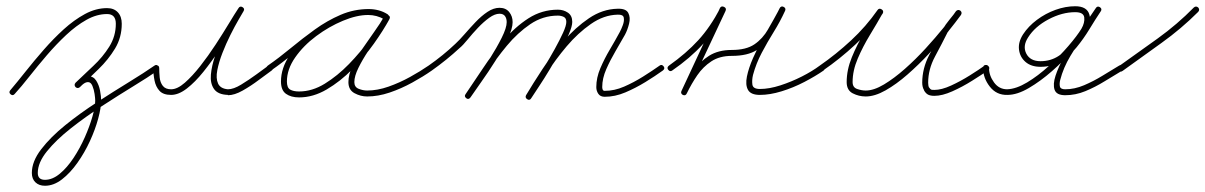

<svg xmlns="http://www.w3.org/2000/svg" viewBox="-20 -295 3861 615"><path d="M14 7Q7 1 13 -6Q35 -32 62 -66Q89 -100 120 -135.5Q151 -171 184 -201Q217 -231 252 -250Q287 -269 323 -269Q345 -269 357.5 -255.5Q370 -242 370 -219Q370 -175 348.5 -139.5Q327 -104 296 -74Q265 -44 236 -16Q229 -10 222 -16Q216 -23 222 -30Q249 -56 279 -84Q309 -112 330 -145.5Q351 -179 351 -219Q351 -250 323 -250Q290 -250 257 -231.5Q224 -213 192 -183Q160 -153 130 -118Q100 -83 74 -50Q48 -17 27 6Q21 13 14 7ZM222 -16Q216 -23 222 -30Q230 -37 240.5 -44Q251 -51 262 -51Q279 -51 288 -37Q297 -23 300.5 -4.5Q304 14 304 27Q304 50 294.5 85Q285 120 268 157Q251 194 228 226.5Q205 259 178.5 279.5Q152 300 124 300Q105 300 93.5 289Q82 278 82 259Q82 222 112 183Q142 144 189 106Q236 68 290 33Q344 -2 393 -32Q442 -62 475 -85Q482 -90 488 -82Q493 -75 485 -69Q455 -48 407.5 -19Q360 10 307 44.5Q254 79 207 116Q160 153 130.5 189.5Q101 226 101 259Q101 281 124 281Q148 281 171.5 261.5Q195 242 215.5 211Q236 180 251.5 145Q267 110 276 78.5Q285 47 285 27Q285 20 283 6Q281 -8 276 -20Q271 -32 262 -32Q255 -32 247.5 -26.5Q240 -21 236 -16Q229 -10 222 -16Z M471 -77Q471 -86 480 -86Q490 -86 490 -77Q490 -63 491.5 -47Q493 -31 501.5 -20Q510 -9 528 -9Q548 -9 572 -30Q596 -51 621.5 -83.5Q647 -116 670.5 -152Q694 -188 713 -219.5Q732 -251 744 -269Q749 -277 757 -272Q765 -267 760 -259Q756 -252 744 -231.5Q732 -211 718 -183Q704 -155 692.5 -125.5Q681 -96 676 -70Q671 -44 678.5 -27.5Q686 -11 710 -9Q710 -9 710 -9Q710 -9 710 -9Q728 -9 752.5 -24Q777 -39 801 -56.5Q825 -74 840 -85Q847 -90 853 -82Q858 -75 850 -69Q833 -57 808.5 -38.5Q784 -20 757.5 -5Q731 10 710 10Q710 10 710 9Q710 9 710 9Q678 8 665.5 -10Q653 -28 655.5 -56Q658 -84 669 -116Q680 -148 695 -179Q710 -210 723.5 -234Q737 -258 744 -269Q749 -277 757 -272Q765 -267 760 -259Q747 -239 727 -205.5Q707 -172 682.5 -135Q658 -98 631.5 -65Q605 -32 578.5 -11.5Q552 9 528 9Q503 9 491 -4Q479 -17 475 -37Q471 -57 471 -77Q471 -77 471 -77Q471 -77 471 -77Z M848 -69Q841 -64 835 -72Q830 -79 838 -85Q874 -110 911.5 -141Q949 -172 988.5 -200.5Q1028 -229 1071 -247.5Q1114 -266 1161 -266Q1177 -266 1192.5 -262Q1208 -258 1222 -249Q1229 -243 1224 -236Q1219 -228 1211 -233Q1187 -247 1159 -247Q1123 -247 1078.5 -228.5Q1034 -210 993 -179.5Q952 -149 925.5 -111Q899 -73 899 -34Q899 -14 909.5 -8Q920 -2 938 -2Q980 -2 1020.5 -27Q1061 -52 1098 -90Q1135 -128 1164 -169Q1193 -210 1211 -243Q1215 -251 1224 -246Q1232 -242 1227 -233Q1217 -214 1198 -187.5Q1179 -161 1160 -132.5Q1141 -104 1128 -77.5Q1115 -51 1115 -32Q1115 -16 1129 -10.5Q1143 -5 1156 -5Q1189 -5 1224.5 -17.5Q1260 -30 1293.5 -48.5Q1327 -67 1353 -85Q1353 -85 1353 -85Q1353 -85 1353 -85Q1360 -90 1366 -82Q1371 -75 1363 -69Q1336 -50 1300.5 -30.5Q1265 -11 1228 1.5Q1191 14 1156 14Q1135 14 1115.5 3.5Q1096 -7 1096 -32Q1096 -56 1109 -83.5Q1122 -111 1141 -139Q1160 -167 1179 -193.5Q1198 -220 1211 -243Q1215 -251 1224 -246Q1232 -242 1227 -233Q1208 -198 1177.5 -155Q1147 -112 1108.5 -73Q1070 -34 1026.5 -8.5Q983 17 938 17Q912 17 896 5.5Q880 -6 880 -34Q880 -77 908 -118.5Q936 -160 979.5 -193Q1023 -226 1071 -246Q1119 -266 1159 -266Q1193 -266 1221 -249Q1229 -245 1223 -236Q1218 -228 1210 -233Q1200 -241 1187 -244Q1174 -247 1161 -247Q1116 -247 1075 -229Q1034 -211 995 -182.5Q956 -154 919.5 -123.5Q883 -93 848 -69Q848 -69 848 -69Q848 -69 848 -69Z M1350 -72Q1345 -79 1353 -85Q1399 -117 1439 -155Q1452 -167 1468.5 -186Q1485 -205 1503.5 -224.5Q1522 -244 1541.5 -257Q1561 -270 1580 -270Q1600 -270 1611 -256.5Q1622 -243 1622 -224Q1622 -203 1606 -170Q1590 -137 1567 -100.5Q1544 -64 1521.5 -32.5Q1499 -1 1487 17Q1481 25 1474 20Q1466 14 1471 7Q1483 -10 1504.5 -40.5Q1526 -71 1548.5 -106.5Q1571 -142 1587 -174Q1603 -206 1603 -224Q1603 -236 1597.5 -243.5Q1592 -251 1580 -251Q1565 -251 1547 -238Q1529 -225 1511 -206Q1493 -187 1478 -168.5Q1463 -150 1452 -141Q1411 -103 1363 -69Q1356 -64 1350 -72ZM1474 20Q1466 14 1471 7Q1497 -31 1527.5 -77Q1558 -123 1594 -166Q1630 -209 1673 -236.5Q1716 -264 1767 -264Q1785 -264 1799 -254.5Q1813 -245 1813 -225Q1813 -211 1802.5 -186.5Q1792 -162 1775.5 -132.5Q1759 -103 1741 -73Q1723 -43 1707 -19Q1691 5 1682 19Q1682 19 1682 19Q1682 19 1682 19Q1677 27 1669 22Q1661 17 1666 9Q1674 -3 1689.5 -27Q1705 -51 1723 -80Q1741 -109 1757 -138Q1773 -167 1783.5 -190Q1794 -213 1794 -225Q1794 -237 1785.5 -241Q1777 -245 1767 -245Q1719 -245 1678.5 -217.5Q1638 -190 1603.5 -148.5Q1569 -107 1540 -62Q1511 -17 1487 17Q1481 25 1474 20ZM1669 23Q1661 18 1665 10Q1687 -27 1717.5 -73.5Q1748 -120 1785.5 -163.5Q1823 -207 1866.5 -236.5Q1910 -266 1958 -267Q1985 -268 1992.5 -253.5Q2000 -239 1995 -219Q1990 -199 1982 -184Q1968 -159 1951.5 -131Q1935 -103 1922 -73.5Q1909 -44 1909 -16Q1909 -12 1910.5 -8Q1912 -4 1917 -4Q1948 -4 1979 -17.5Q2010 -31 2039.5 -49.5Q2069 -68 2093 -85Q2100 -90 2106 -82Q2111 -75 2103 -69Q2078 -51 2047 -32Q2016 -13 1983 1Q1950 15 1917 15Q1903 15 1896.5 5.5Q1890 -4 1890 -16Q1890 -46 1903 -76.5Q1916 -107 1933.5 -136.5Q1951 -166 1965 -192Q1970 -201 1975 -214.5Q1980 -228 1978 -238.5Q1976 -249 1958 -248Q1914 -247 1872.5 -218Q1831 -189 1795 -146.5Q1759 -104 1730.5 -59Q1702 -14 1682 19Q1677 28 1669 23Z M2133 -69Q2126 -64 2120 -72Q2115 -79 2123 -85Q2178 -124 2216.5 -166Q2255 -208 2287 -269Q2291 -277 2299 -273Q2308 -269 2304 -260Q2273 -194 2242 -128Q2211 -62 2180 4Q2176 13 2167 8Q2159 4 2163 -4Q2180 -38 2201 -68Q2222 -98 2251.5 -116.5Q2281 -135 2324 -135Q2370 -135 2396.5 -153Q2423 -171 2440.5 -201.5Q2458 -232 2478 -269Q2482 -277 2490 -273Q2498 -269 2495 -261Q2479 -226 2458.5 -193Q2438 -160 2420 -126Q2402 -92 2392 -55Q2388 -38 2390 -24Q2392 -10 2414 -10Q2444 -10 2479.5 -21.5Q2515 -33 2548.5 -50Q2582 -67 2606 -85Q2606 -85 2606 -85Q2606 -85 2606 -85Q2614 -90 2620 -83Q2625 -75 2618 -69Q2592 -51 2556.5 -32.5Q2521 -14 2483.5 -2.5Q2446 9 2414 9Q2385 9 2376 -7Q2367 -23 2372.5 -50Q2378 -77 2392 -109Q2406 -141 2423.5 -172Q2441 -203 2456 -229Q2471 -255 2477 -268Q2481 -277 2490 -272Q2499 -268 2494 -260Q2473 -220 2453.5 -187Q2434 -154 2404.5 -135Q2375 -116 2324 -116Q2285 -116 2258.5 -98.5Q2232 -81 2213.5 -54Q2195 -27 2180 4Q2176 13 2167 9Q2159 4 2163 -4Q2194 -70 2224.5 -136Q2255 -202 2286 -269Q2290 -277 2299 -273Q2308 -268 2303 -260Q2271 -197 2231 -153Q2191 -109 2133 -69Q2133 -69 2133 -69Q2133 -69 2133 -69Z M2616 -69Q2609 -64 2603 -72Q2598 -79 2606 -85Q2658 -121 2706 -165.5Q2754 -210 2791 -263Q2796 -270 2804 -265Q2812 -260 2807 -252Q2789 -220 2766.5 -183Q2744 -146 2727.5 -107.5Q2711 -69 2711 -32Q2711 -15 2725.5 -10Q2740 -5 2753 -5Q2779 -5 2811.5 -24.5Q2844 -44 2878.5 -74.5Q2913 -105 2945 -140Q2977 -175 3002.5 -206.5Q3028 -238 3042 -259Q3048 -266 3055 -260Q3063 -254 3057 -247Q3047 -234 3036 -220.5Q3025 -207 3016 -192Q3016 -192 3016 -192Q3016 -193 3016 -193Q2997 -155 2975 -114Q2953 -73 2953 -30Q2953 -20 2956 -14Q2956 -14 2956 -14Q2956 -15 2956 -15Q2960 -9 2962.5 -8Q2965 -7 2973 -7Q2996 -7 3026.5 -21Q3057 -35 3086.5 -53.5Q3116 -72 3134 -85Q3141 -90 3147 -82Q3152 -75 3144 -69Q3125 -56 3094 -36.5Q3063 -17 3030.5 -2.5Q2998 12 2973 12Q2961 12 2953.5 8.5Q2946 5 2940 -5Q2940 -5 2940 -6Q2940 -6 2940 -6Q2934 -16 2934 -30Q2934 -76 2956.5 -119Q2979 -162 3000 -201Q3000 -201 3000 -202Q3000 -202 3000 -202Q3009 -217 3020.5 -231Q3032 -245 3043 -259Q3048 -266 3056 -261Q3063 -255 3058 -247Q3042 -225 3015.5 -192Q2989 -159 2956 -123.5Q2923 -88 2887 -56.5Q2851 -25 2816.5 -5.5Q2782 14 2753 14Q2731 14 2711.5 4Q2692 -6 2692 -32Q2692 -71 2708.5 -111.5Q2725 -152 2748 -190Q2771 -228 2791 -262Q2795 -270 2804 -264Q2812 -259 2807 -251Q2769 -198 2719.5 -152Q2670 -106 2616 -69Q2616 -69 2616 -69Q2616 -69 2616 -69Z M3138 -87V-86Q3148 -86 3148 -77Q3148 -53 3164 -31Q3180 -9 3206 -9Q3235 -10 3270 -31Q3305 -52 3339.5 -83.5Q3374 -115 3402 -147.5Q3430 -180 3444 -203Q3455 -222 3453 -239Q3451 -256 3424 -256Q3382 -256 3338.5 -233Q3295 -210 3273 -175Q3255 -147 3267.5 -123Q3280 -99 3313 -99Q3346 -99 3372 -116.5Q3398 -134 3418.5 -160.5Q3439 -187 3456.5 -216Q3474 -245 3490 -269Q3496 -277 3503 -272Q3511 -267 3506 -259Q3484 -225 3457.5 -189Q3431 -153 3408.5 -115.5Q3386 -78 3376 -39Q3373 -27 3375 -18Q3377 -9 3392 -9Q3422 -9 3452.5 -22Q3483 -35 3511.5 -52.5Q3540 -70 3565 -85Q3565 -85 3565 -85Q3565 -85 3565 -85Q3573 -90 3578 -82Q3583 -74 3575 -69Q3548 -53 3518 -34.5Q3488 -16 3456.5 -3Q3425 10 3392 10Q3364 10 3358 -7.5Q3352 -25 3361 -52.5Q3370 -80 3388 -112.5Q3406 -145 3427 -176.5Q3448 -208 3465.5 -233Q3483 -258 3490 -269Q3495 -277 3503 -272Q3511 -266 3506 -259Q3488 -232 3469.5 -201.5Q3451 -171 3428.5 -143.5Q3406 -116 3378 -98.5Q3350 -81 3313 -81Q3283 -81 3265 -96.5Q3247 -112 3244 -136Q3241 -160 3257 -185Q3274 -211 3301.5 -231.5Q3329 -252 3361 -263.5Q3393 -275 3424 -275Q3462 -275 3469.5 -248Q3477 -221 3460 -193Q3445 -167 3415.5 -133Q3386 -99 3349.5 -67Q3313 -35 3275.5 -13Q3238 9 3207 9Q3172 10 3150.5 -17.5Q3129 -45 3129 -77Q3129 -87 3138 -87Z M3562 -70Q3557 -78 3564 -83Q3626 -127 3688.5 -172Q3751 -217 3804 -271Q3804 -271 3804 -271Q3804 -271 3804 -271Q3811 -277 3818 -271Q3824 -264 3818 -257Q3764 -203 3700.5 -157.5Q3637 -112 3576 -68Q3568 -62 3562 -70Z"/></svg>

Font: FRB American Cursive Guidelines Arrows Extralight
Style: Italic
Weight: 200
Italic angle: -25°
Version: Version 2.0;Modular Font Editor K font №1